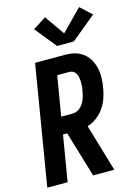

<svg xmlns="http://www.w3.org/2000/svg" viewBox="-143 -1063 816 1140"><g transform="rotate(-15 265.0 -493.5)"><path d="M1 0 123 -735H305Q329 -735 351 -731.5Q373 -728 392.5 -718.5Q412 -709 428 -694.5Q444 -680 454.5 -661.5Q465 -643 471.5 -622Q478 -601 480 -578.5Q482 -556 480.5 -533Q479 -510 475 -487Q470 -456 459.5 -425.5Q449 -395 430.5 -368Q412 -341 385 -320.5Q358 -300 327 -290L413 0H283L199 -281H173L126 0ZM190 -386H259Q272 -386 285 -391Q298 -396 308.5 -405.5Q319 -415 326.5 -427Q334 -439 339 -452Q344 -465 347 -478Q350 -491 352 -504Q355 -517 356 -530.5Q357 -544 356.5 -557Q356 -570 354 -582.5Q352 -595 346 -606Q340 -617 329.5 -623.5Q319 -630 305 -630H231ZM378 -798H275L169 -929L250 -981L335 -859L461 -987L530 -923Z"/></g></svg>

Font: Iosevka SS04 Extrabold Oblique
Style: Regular
Weight: 800
Italic angle: -9°
Monospace: yes
Designer: Belleve Invis
Foundry: Belleve Invis
Version: Version 19.0.0; ttfautohint (v1.8.4)